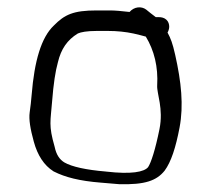

<svg xmlns="http://www.w3.org/2000/svg" viewBox="-20 -493 555 515"><path d="M401.6 -263.8C400.3 -241.5 419 -202 407.7 -146.4C396.6 -91.5 385.3 -56.8 377.3 -44.8C366.8 -31.6 332.1 -25 265.3 -32.7L264.6 -32.8L263.8 -32.9C211.2 -37.3 172.6 -45.7 152.7 -57.3C140 -64.9 131 -77.9 126.6 -99.1L126.5 -99.5L126.4 -99.9C109.9 -157.4 115.6 -167 119.8 -221.5C123.4 -267.8 128.6 -302.3 135.4 -326.3C143.7 -361.2 160.2 -385.8 188.8 -403.2C196.9 -406.9 213.3 -410 239.1 -410H270.3C293.8 -410 316.8 -407.7 338.6 -403C350.1 -400 363.7 -397.3 371.1 -394.8C393.7 -357.6 404.5 -313.7 401.6 -263.8ZM124.3 -424.4C90.6 -392.4 72.3 -329.8 64.9 -238.7C63.6 -222.5 61.8 -206.7 59.6 -191.5C57 -173 61.2 -147.2 70.8 -112.5C80.7 -76.7 97.9 -49.6 123.4 -33.5L123.9 -33.1L124.5 -32.9C154.7 -17.6 193.3 -7.6 250.5 -3.1L299.2 1L299.7 1C369.7 3 400.3 -8.8 421.5 -35.1C439 -58.8 451.4 -96.9 461.7 -151.3C472.9 -210.5 466.2 -273.4 449.9 -345.9C442.6 -378.3 438 -389.4 429.4 -405.7C431.3 -408.6 433.9 -415.6 433.9 -421C433.9 -427.7 432 -435.2 425.9 -440.5C420.3 -445.4 413.1 -447 406.4 -447H397.9C395.3 -448.9 389.9 -452.9 383.3 -458.2L372.1 -467.3C359.2 -477 339.7 -475.1 327.5 -460.9C306.4 -463.4 288.2 -465 275.5 -465L239.1 -465C176.8 -465 153.4 -454 124.3 -424.4Z"/></svg>

Font: MewTooHand
Style: BdWide
Weight: 400
Designer: Mew Too, Robert Jablonski
Version: Version 0.77